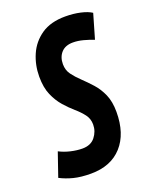

<svg xmlns="http://www.w3.org/2000/svg" viewBox="-137 -614 544 688"><g transform="rotate(-20 135.0 -270.5)"><path d="M-25 -16 6 -106Q25 -96 48.5 -90.5Q72 -85 93 -85Q125 -85 141.5 -106Q158 -127 158 -153Q158 -175 145.5 -191.5Q133 -208 114.5 -224Q96 -240 78 -260.5Q60 -281 47.5 -309.5Q35 -338 35 -380Q35 -424 52 -463Q69 -502 104.5 -526.5Q140 -551 196 -551Q227 -551 253.5 -545Q280 -539 295 -529L268 -436Q250 -443 229.5 -448.5Q209 -454 190 -454Q161 -454 145.5 -437Q130 -420 130 -393Q130 -370 142.5 -353Q155 -336 173 -319Q191 -302 209.5 -281.5Q228 -261 240 -233.5Q252 -206 252 -167Q252 -84 209.5 -37Q167 10 91 10Q53 10 25.5 3Q-2 -4 -25 -16Z"/></g></svg>

Font: Georama Extra Condensed SemiBold
Style: Italic
Weight: 600
Width: 2
Italic angle: -9°
Designer: Jean-Baptiste Levee
Foundry: Production Type
Version: Version 1.000